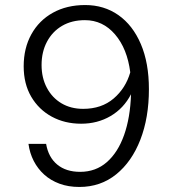

<svg xmlns="http://www.w3.org/2000/svg" viewBox="-20 -730 690 762"><path d="M302 -239Q237 -239 185.5 -267Q134 -295 104 -346Q74 -397 74 -467Q74 -539 104.5 -594Q135 -649 190 -679.5Q245 -710 318 -710Q393 -710 450 -670Q507 -630 539 -555Q571 -480 571 -376Q571 -263 537 -175.5Q503 -88 441 -38Q379 12 295 12Q251 12 216 -1Q181 -14 155.5 -37Q130 -60 114 -91Q98 -122 93 -159H163Q172 -106 207 -77Q242 -48 298 -48Q360 -48 404 -86.5Q448 -125 472.5 -194Q497 -263 500 -356Q471 -300 419 -269.5Q367 -239 302 -239ZM317 -650Q265 -650 226.5 -627.5Q188 -605 166.5 -564.5Q145 -524 145 -472Q145 -421 166 -381.5Q187 -342 224 -320Q261 -298 310 -298Q383 -298 431 -339Q479 -380 497 -443Q485 -537 436.5 -593.5Q388 -650 317 -650Z"/></svg>

Font: Azeret Mono Thin ExtraLight
Style: Regular
Weight: 250
Version: Version 1.002